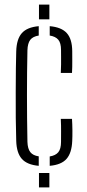

<svg xmlns="http://www.w3.org/2000/svg" viewBox="-20 -820 379 840"><path d="M149.5 -94.5Q98.5 -99 75.5 -125Q52.5 -151 51 -203.5Q49.5 -247 49 -303.5Q48.5 -360 48.8 -417.2Q49 -474.5 49.5 -522.2Q50 -570 51 -595.5Q52.5 -649 75.5 -675Q98.5 -701 149.5 -705.5V-664.5Q124 -660.5 112.5 -645.8Q101 -631 100 -600Q99 -553.5 98.5 -504.5Q98 -455.5 98 -404.8Q98 -354 98.5 -302.2Q99 -250.5 100 -199.5Q101 -169 112.8 -154.2Q124.5 -139.5 149.5 -136ZM150.5 0V-63H196V0ZM197.5 -94.5V-135.5Q223 -139.5 235 -154Q247 -168.5 247 -199.5Q247 -219 247.2 -244.2Q247.5 -269.5 246 -300H295Q296.5 -277 296.8 -249.2Q297 -221.5 296 -203.5Q294 -151 271.2 -125Q248.5 -99 197.5 -94.5ZM246 -501Q247 -519.5 247.2 -537.8Q247.5 -556 247.2 -572.2Q247 -588.5 247 -601Q247 -632 235 -646.2Q223 -660.5 197.5 -664.5V-705.5Q249 -701 272.2 -675.2Q295.5 -649.5 296 -596.5Q296 -579 296.2 -553.2Q296.5 -527.5 295 -501ZM150.5 -735.5V-800H196V-735.5Z"/></svg>

Font: Big Shoulders Stencil Text Thin ExtraLight
Style: Regular
Weight: 250
Version: Version 2.001